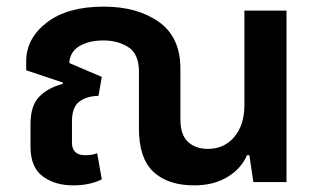

<svg xmlns="http://www.w3.org/2000/svg" viewBox="-20 -549 966 579"><path d="M201 10Q250 10 287 -8L273 -87Q258 -81 237 -81Q197 -81 197 -119V-183Q197 -225 218.5 -242Q240 -259 277 -260L287 -317L189 -359Q191 -393 219.5 -410Q248 -427 292 -427Q336 -427 367.5 -406.5Q399 -386 399 -333V-161Q399 -72 442.5 -31Q486 10 566 10Q624 10 665.5 -15Q707 -40 725 -81H732L744 0H844V-517H717V-232Q717 -172 686.5 -136Q656 -100 607 -100Q570 -100 547 -121Q524 -142 524 -190V-342Q524 -437 459 -483Q394 -529 293 -529Q183 -529 121 -481Q59 -433 59 -364V-337L170 -300L169 -296Q124 -284 98 -257Q72 -230 72 -175V-106Q72 -45 108.5 -17.5Q145 10 201 10Z"/></svg>

Font: Noto Sans Thai UI Semi
Style: Regular
Weight: 600
Designer: Monotype Design Team
Foundry: Monotype Imaging Inc.
Version: Version 1.901